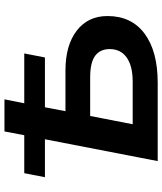

<svg xmlns="http://www.w3.org/2000/svg" viewBox="47 -775 728 862"><g transform="rotate(-90 411.0 -344.0)"><path d="M378.4 -599.1H602.1L584 -506.3H360.4L342.8 -414.1H525.4Q638.7 -414.1 704.3 -363.5Q770 -313 770 -225.6Q770 -117.7 690.9 -58.8Q611.8 0 470.2 0H118.7L216.8 -506.3H46.4L64.5 -599.1H234.9L252 -688H396ZM284.2 -112.3H475.1Q545.9 -112.3 583.7 -139.2Q621.6 -166 621.6 -215.3Q621.6 -258.8 591.3 -281Q561 -303.2 494.1 -303.2H321.3Z"/></g></svg>

Font: Arimo
Style: Bold Italic
Weight: 700
Italic angle: -12°
Designer: Steve Matteson
Foundry: Monotype Imaging Inc.
Version: Version 1.33